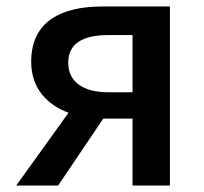

<svg xmlns="http://www.w3.org/2000/svg" viewBox="-20 -571 629 591"><path d="M313 -287C235 -287 190 -320 190 -378C190 -437 235 -463 313 -463H388V-287ZM30 0H159L298 -206H299H388V0H503V-551H295C171 -551 76 -507 76 -381C76 -298 126 -248 191 -224Z"/></svg>

Font: Noto Sans JP Medium
Style: Regular
Weight: 500
Designer: Ryoko NISHIZUKA 西塚涼子 (kana, bopomofo & ideographs); Paul D. Hunt (Latin, Greek & Cyrillic); Sandoll Communications 산돌커뮤니
Foundry: Adobe
Version: Version 2.004;hotconv 1.0.118;makeotfexe 2.5.65603